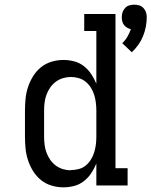

<svg xmlns="http://www.w3.org/2000/svg" viewBox="-20 -795 649 823"><path d="M545 -571 504 -610Q517 -622 526 -637.5Q535 -653 541 -670Q532 -672 524.5 -676.5Q517 -681 511.5 -688Q506 -695 504 -704Q502 -713 502 -722Q502 -733 505.5 -743Q509 -753 516.5 -761Q524 -769 534.5 -772Q545 -775 555 -775Q566 -775 576.5 -772Q587 -769 594.5 -761Q602 -753 605.5 -743Q609 -733 609 -722Q609 -701 605 -680Q601 -659 593 -639.5Q585 -620 572.5 -602.5Q560 -585 545 -571ZM252 8Q226 8 201 0.5Q176 -7 156 -23Q136 -39 122 -61.5Q108 -84 100 -108.5Q92 -133 89.5 -158.5Q87 -184 87 -210V-320Q87 -346 89.5 -371.5Q92 -397 100 -421.5Q108 -446 122 -468.5Q136 -491 156 -507Q176 -523 201 -530.5Q226 -538 252 -538Q275 -538 298 -532Q321 -526 339.5 -511.5Q358 -497 371 -477.5Q384 -458 393 -436V-662H341V-735H475V-74H527V0H393V-94Q384 -72 371 -52.5Q358 -33 339.5 -18.5Q321 -4 298 2Q275 8 252 8ZM284 -65Q284 -65 284 -65.5Q284 -66 284 -66Q301 -66 318 -70.5Q335 -75 348 -86Q361 -97 370 -111.5Q379 -126 384 -142.5Q389 -159 391 -176Q393 -193 393 -210V-320Q393 -337 391 -354Q389 -371 384 -387.5Q379 -404 370 -418.5Q361 -433 348 -444Q335 -455 318 -460Q301 -465 284 -465Q267 -465 250 -460Q233 -455 219 -444.5Q205 -434 195 -419.5Q185 -405 179 -388.5Q173 -372 171 -354.5Q169 -337 169 -320V-210Q169 -193 171 -175.5Q173 -158 179 -141.5Q185 -125 195 -110.5Q205 -96 219 -85.5Q233 -75 250 -70Q267 -65 284 -65Z"/></svg>

Font: Iosevka Slab Extended
Style: Regular
Weight: 400
Width: 7
Monospace: yes
Designer: Belleve Invis
Foundry: Belleve Invis
Version: Version 11.1.1; ttfautohint (v1.8.3)